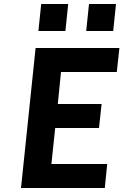

<svg xmlns="http://www.w3.org/2000/svg" viewBox="-20 -940 617 960"><path d="M256 -300 237 -120H516L504 0H85L158 -700H577L564 -580H285L269 -420H488L475 -300ZM172 -785 186 -920H321L307 -785ZM411 -785 425 -920H560L546 -785Z"/></svg>

Font: Quantico
Style: Bold Italic
Weight: 700
Italic angle: -12°
Designer: Matt Desmond
Foundry: MADtype
Version: Version 2.002